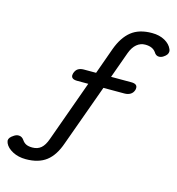

<svg xmlns="http://www.w3.org/2000/svg" viewBox="-341 -850 1049 1139"><g transform="rotate(15 184.0 -280.5)"><path d="M579 -659Q579 -639 554 -623Q541 -614 527 -614Q508 -614 497 -633Q477 -662 431 -662Q402 -662 379 -643Q356 -624 342 -586L284 -425H408Q445 -425 445 -400Q445 -391 443 -386Q437 -368 422 -359Q407 -350 386 -350H257L121 26Q94 105 46.5 141.5Q-1 178 -79 178Q-125 178 -160 159.5Q-195 141 -207 114Q-211 102 -211 98Q-211 80 -184 63Q-170 53 -155 53Q-135 53 -122 72Q-112 87 -97.5 94Q-83 101 -59 101Q-27 101 -6 83Q15 65 29 25L164 -350H96Q59 -350 59 -375L61 -387Q68 -408 82 -416.5Q96 -425 117 -425H192L250 -587Q278 -663 325.5 -701Q373 -739 452 -739Q498 -739 531 -720.5Q564 -702 576 -673Q579 -666 579 -659Z"/></g></svg>

Font: Kodchasan Medium
Style: Italic
Weight: 500
Italic angle: -10°
Version: Version 1.000; ttfautohint (v1.6)